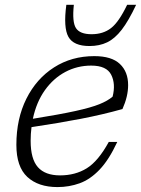

<svg xmlns="http://www.w3.org/2000/svg" viewBox="-20 -750 573 780"><path d="M456.5 -173.5Q422.5 -100.5 384.5 -60.8Q346.5 -21 303.8 -5.5Q261 10 213.5 10Q135.5 10 91 -31.2Q46.5 -72.5 46.5 -161.5Q46.5 -267.5 87.2 -349Q128 -430.5 199.5 -476.2Q271 -522 363 -522Q433.5 -522 467 -490.2Q500.5 -458.5 500.5 -404Q500.5 -358.5 477.5 -307Q397.5 -284.5 307.8 -267.2Q218 -250 108 -233.5Q104.5 -206.5 104.5 -178Q104.5 -104 134 -70.8Q163.5 -37.5 224 -37.5Q285.5 -37.5 332.2 -66.2Q379 -95 422 -173.5ZM350.5 -483.5Q294 -483.5 245.5 -457.8Q197 -432 162.5 -383.8Q128 -335.5 113.5 -267.5Q222.5 -285 286.2 -299Q350 -313 384 -326.8Q418 -340.5 437.5 -357.5Q450.5 -409 431.8 -446.2Q413 -483.5 350.5 -483.5ZM352 -611Q399 -611 431 -635.8Q463 -660.5 496.5 -730.5H533Q502.5 -665.5 474.5 -629.2Q446.5 -593 415.2 -578Q384 -563 343.5 -563Q279 -563 258 -600.2Q237 -637.5 249.5 -730.5H280Q272.5 -660 288.8 -635.5Q305 -611 352 -611Z"/></svg>

Font: Newsreader Caption Light
Style: Italic
Weight: 300
Italic angle: -17°
Designer: Hugues Gentile
Foundry: Production Type
Version: Version 1.001